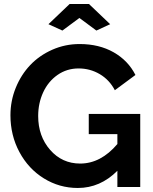

<svg xmlns="http://www.w3.org/2000/svg" viewBox="-20 -935 765 960"><path d="M377 -845.2 292 -782.2 222.2 -814 328.1 -915H424.8L530.8 -814L461.9 -782.2ZM423.8 -365.2H681.2V0H566.9V-81.1Q481 4.9 369.1 4.9Q276.9 4.9 199.5 -43Q122.1 -90.8 77.1 -174.6Q32.2 -258.3 32.2 -358.9Q32.2 -430.7 58.8 -496.1Q85.4 -561.5 131.1 -609.6Q176.8 -657.7 241.2 -686.3Q305.7 -714.8 377.9 -714.8Q475.6 -714.8 548.1 -673.6Q620.6 -632.3 657.2 -560.1L554.2 -483.9Q527.3 -535.6 479 -564.2Q430.7 -592.8 373 -592.8Q314 -592.8 267.3 -560.1Q220.7 -527.3 195.8 -473.1Q170.9 -418.9 170.9 -355Q170.9 -253.9 230.7 -185.5Q290.5 -117.2 380.9 -117.2Q483.9 -117.2 566.9 -214.8V-264.2H423.8Z"/></svg>

Font: Rawline
Style: Bold
Weight: 700
Designer: Matt McInerney, Pablo Impallari, Rodrigo Fuenzalida
Foundry: Matt McInerney, Pablo Impallari, Rodrigo Fuenzalida
Version: Version 4.020;PS 004.020;hotconv 1.0.88;makeotf.lib2.5.64775